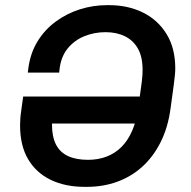

<svg xmlns="http://www.w3.org/2000/svg" viewBox="-20 -716 742 746"><path d="M308 10Q234 10 177.5 -17Q121 -44 89.5 -97Q58 -150 58 -229Q58 -242 59 -256Q60 -270 63 -290Q66 -310 70 -341H195Q190 -307 187 -286Q184 -265 183 -253Q182 -241 182 -232Q182 -185 197.5 -154.5Q213 -124 244.5 -109.5Q276 -95 322 -95Q361 -95 394 -107.5Q427 -120 452 -145Q477 -170 493.5 -208Q510 -246 517 -297Q522 -334 525.5 -358.5Q529 -383 531 -399Q533 -415 533.5 -425.5Q534 -436 534 -445Q534 -495 516 -527Q498 -559 465.5 -575Q433 -591 390 -591Q346 -591 307 -575Q268 -559 242 -526.5Q216 -494 211 -444L210 -434H88L90 -450Q98 -510 126 -555.5Q154 -601 197 -632.5Q240 -664 291 -680Q342 -696 396 -696H404Q477 -696 535 -667.5Q593 -639 627 -584Q661 -529 661 -450Q661 -429 655 -385Q649 -341 643 -297Q633 -221 604 -163.5Q575 -106 532 -67.5Q489 -29 434.5 -9.5Q380 10 318 10ZM76 -236 91 -341H626L611 -236Z"/></svg>

Font: Chivo Medium Medium
Style: Italic
Weight: 500
Italic angle: -8.05°
Version: Version 2.002